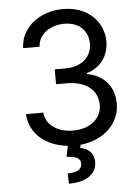

<svg xmlns="http://www.w3.org/2000/svg" viewBox="-62 -785 762 1047"><g transform="rotate(-5 319.0 -261.0)"><path d="M72.1 -183.9C76.7 -78.8 161.6 -4.6 284.4 8.2L272 67.1C325.6 71.4 348.4 80.3 348.4 112.6C348.4 145.2 315.3 158 269.9 158L272.7 214.5C372.5 214.5 425.1 171.5 425.1 109.7C425.1 55 388.1 31.6 350.5 25.9L354 8.5C480.1 -3.9 570.3 -87.7 570.3 -198.2C570.3 -290.1 515.3 -357.2 422.2 -372.2V-377.8C496.4 -399.5 543.3 -459.9 543.3 -541.9C543.3 -645.6 460.2 -737.2 324.2 -737.2C196.7 -737.2 91.6 -659.1 87.7 -543.7H177.9C181.1 -614.7 248.6 -656.6 323.2 -656.6C401.6 -656.6 452.8 -609 452.8 -536.9C452.8 -462 393.8 -413.4 308.6 -413.4H249.6V-332H308.6C416.9 -332 477.3 -277.3 477.3 -198.9C477.3 -123.6 411.9 -72.1 320.3 -72.1C237.6 -72.1 172.2 -115.1 166.9 -183.9Z"/></g></svg>

Font: Margiela Sans Text
Style: Regular
Weight: 400
Designer: Stefan Endress, Andreas Faust
Version: Version 1.100;FEAKit 1.0